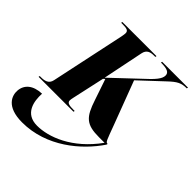

<svg xmlns="http://www.w3.org/2000/svg" viewBox="-339 -896 1399 1399"><g transform="rotate(45 360.0 -197.0)"><path d="M-34 0H326L328 -10H316C277 -10 248 -13 248 -39C248 -46 250 -58 253 -71L308 -321L321 -333L376 -171C420 -38 456 0 589 0H646C505 196 327 260 210 260C85 260 66 151 71 69C-18 72 -67 115 -72 180C-76 233 -47 320 116 320C366 320 562 153 665 0L668 -10H665C648 -10 644 -28 601 -143L476 -474L648 -635C707 -691 734 -704 789 -704L792 -714H525L523 -704C585 -704 614 -693 614 -661C614 -626 582 -589 506 -520L311 -336L375 -650C384 -697 417 -704 453 -704H465L467 -714H115L113 -704H125C173 -704 191 -698 190 -671C190 -663 188 -653 185 -636L63 -62C54 -17 17 -10 -20 -10H-32Z"/></g></svg>

Font: Noto Serif Display SemiCondensed Black
Style: Italic
Weight: 900
Width: 4
Italic angle: -12°
Designer: Monotype Design Team
Foundry: Monotype Imaging Inc.
Version: Version 2.009